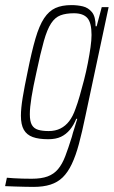

<svg xmlns="http://www.w3.org/2000/svg" viewBox="-65 -538 446 753"><path d="M66 195Q50 195 32 194.5Q14 194 -5.5 193.5Q-25 193 -45 192L-38 159Q-27 160 -11.5 161Q4 162 22.5 162.5Q41 163 59 163Q97 163 121.5 154Q146 145 162.5 125.5Q179 106 191 74.5Q203 43 217 -2Q220 -15 227 -36Q234 -57 238 -72H234Q224 -47 209 -29Q194 -11 174 -1.5Q154 8 124 8Q87 8 63.5 -0.5Q40 -9 28.5 -29Q17 -49 17 -84Q17 -113 24 -155.5Q31 -198 43 -255Q59 -335 74 -386.5Q89 -438 108 -466.5Q127 -495 152.5 -506.5Q178 -518 215 -518Q239 -518 260 -513Q281 -508 295.5 -490.5Q310 -473 310 -435H314L334 -510H361L270 -83Q257 -20 244.5 26.5Q232 73 216.5 105.5Q201 138 181 157.5Q161 177 133 186Q105 195 66 195ZM126 -24Q152 -24 172 -34Q192 -44 206.5 -63Q221 -82 231 -111Q239 -132 247.5 -161.5Q256 -191 264.5 -224Q273 -257 279.5 -290.5Q286 -324 290 -352.5Q294 -381 294 -401Q294 -449 277.5 -467.5Q261 -486 225 -486Q194 -486 172.5 -478Q151 -470 135.5 -446.5Q120 -423 107 -377Q94 -331 78 -255Q65 -197 58.5 -156.5Q52 -116 52 -90Q52 -62 60 -48Q68 -34 84.5 -29Q101 -24 126 -24Z"/></svg>

Font: Saira ExtraCondensed Thin
Style: Italic
Weight: 250
Width: 2
Italic angle: -12°
Designer: Hector Gatti with collaboration of the Omnibus-Type team
Foundry: Omnibus-Type
Version: Version 1.101